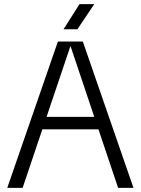

<svg xmlns="http://www.w3.org/2000/svg" viewBox="-20 -905 679 925"><path d="M15 0 259 -705H379L623 0H549L320 -682H319L89 0ZM152 -282V-342H486V-282ZM363 -885H434L353 -764H286Z"/></svg>

Font: TikTok Sans 24pt Light
Style: Regular
Weight: 300
Version: Version 4.000